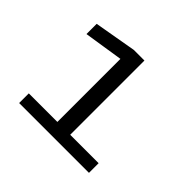

<svg xmlns="http://www.w3.org/2000/svg" viewBox="-90 -773 492 492"><g transform="rotate(45 156.0 -527.0)"><path d="M29.5 -375H282.5V-410H179.5V-679H141L26.5 -659V-622L133 -638.5V-410H29.5Z"/></g></svg>

Font: Anybody
Style: Regular
Weight: 400
Designer: Tyler Finck
Foundry: Etcetera Type Company
Version: Version 1.110